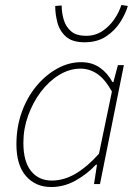

<svg xmlns="http://www.w3.org/2000/svg" viewBox="-20 -740 564 772"><path d="M186 12Q123 12 84.5 -32Q46 -76 46 -160Q46 -229 67.5 -289Q89 -349 126.5 -394Q164 -439 210.5 -464.5Q257 -490 306 -490Q350 -490 381.5 -468Q413 -446 432 -410H436L454 -478H478L382 0H358L370 -78H366Q329 -39 283 -13.5Q237 12 186 12ZM188 -14Q238 -14 285.5 -42.5Q333 -71 378 -122L430 -372Q402 -422 371 -443Q340 -464 304 -464Q259 -464 217.5 -438.5Q176 -413 144 -370.5Q112 -328 93 -275Q74 -222 74 -166Q74 -90 105 -52Q136 -14 188 -14ZM320 -570Q271 -570 245.5 -592.5Q220 -615 211 -649Q202 -683 202 -716L228 -718Q228 -688 236.5 -660Q245 -632 266 -614Q287 -596 326 -596Q363 -596 391.5 -615Q420 -634 439.5 -662.5Q459 -691 468 -720L494 -716Q485 -685 463.5 -651Q442 -617 406.5 -593.5Q371 -570 320 -570Z"/></svg>

Font: Source Sans 3 VF
Style: Italic
Weight: 200
Italic angle: -11°
Designer: Paul D. Hunt
Foundry: Adobe Systems Incorporated
Version: Version 3.042;hotconv 1.0.118;makeotfexe 2.5.65603